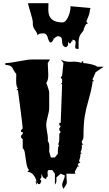

<svg xmlns="http://www.w3.org/2000/svg" viewBox="-20 -1109 678 1197"><path d="M448.7 -817.4 451.7 -842.8Q451.7 -861.3 431.6 -861.3V-850.6L425.3 -851.6Q422.9 -837.9 413.6 -837.9L404.3 -847.7V-826.7L392.1 -814.5Q366.2 -818.8 367.2 -851.6Q367.7 -882.8 342.8 -882.8Q327.6 -882.8 319.8 -869.1L315.9 -872.1Q315.9 -864.7 309.1 -854.5Q302.2 -844.2 296.1 -844.2Q290 -844.2 285.6 -853Q281.2 -861.8 278.3 -872.6Q271.5 -900.9 250.5 -900.9Q216.8 -900.9 213.9 -887.7Q212.4 -903.3 198.2 -922.1Q184.1 -940.9 184.1 -962.9H185.1Q185.1 -983.9 170.9 -1029.3Q156.7 -1074.7 154.3 -1088.9H282.2L281.2 -1052.2Q278.8 -969.2 369.6 -969.2Q388.7 -969.2 404.1 -1002.2Q419.4 -1035.2 419.4 -1063L418.9 -1070.3L544.4 -1059.1Q539.6 -1046.9 539.1 -1035.4Q538.6 -1023.9 528.6 -1000.5Q518.6 -977.1 518.6 -973.6L528.8 -962.9Q518.1 -962.9 510.3 -947.5Q502.4 -932.1 500 -917.5Q481.4 -897 475.6 -881.3Q469.7 -865.7 469.7 -844.2L470.2 -804.2H460.4Q448.7 -804.2 448.7 -817.4ZM238.3 18.6 229.5 38.6H218.8Q209 27.8 208.5 26.9Q204.1 0.5 188.5 -18.6Q172.9 -37.6 150.4 -37.6L161.1 -48.8Q148.9 -62 144 -93.8Q139.2 -125.5 135.5 -152.3Q131.8 -179.2 121.6 -184.1V-240.7L111.3 -251.5V-263.2L121.6 -274.4V-286.1H111.3V-297.9L121.6 -308.6Q121.6 -317.4 108.9 -417.2Q96.2 -517.1 91.8 -546.9H81.5L91.8 -557.6Q80.6 -569.3 80.6 -605Q80.6 -640.6 81.5 -647.9Q73.2 -657.2 66.2 -669.7Q59.1 -682.1 55.7 -688.5Q46.4 -703.6 13.7 -703.6V-715.8Q42.5 -715.8 98.6 -727.1Q154.8 -738.3 180.2 -738.3H292L277.8 -715.8L280.8 -648.9Q282.7 -609.9 268.1 -591.3Q271.5 -586.9 279.1 -563.2Q286.6 -539.6 286.6 -534.2V-433.6Q286.6 -416 277.3 -382.1Q268.1 -348.1 268.1 -332.5Q268.1 -316.9 273.4 -288.1Q278.8 -259.3 278.8 -242.7L277.8 -229.5Q287.6 -217.8 287.6 -194.8L286.6 -164.6L296.9 -127.4H322.3L340.8 -150.9V-162.1Q340.8 -195.3 349.6 -207H340.8Q349.6 -219.7 349.6 -245.6V-274.4L358.4 -286.1L349.6 -297.9V-308.6L358.4 -320.3L349.6 -330.1V-342.8H358.4L367.2 -580.1L360.8 -591.3H367.2V-613.8L358.4 -626L367.2 -636.7L375.5 -715.8L358.4 -738.3Q380.4 -723.6 418 -723.6L439.9 -724.6Q467.8 -724.6 490.2 -715.8Q487.8 -717.8 487.8 -720.7Q487.8 -726.6 499 -726.6V-715.8Q515.1 -715.8 546.1 -708.7Q577.1 -701.7 586.9 -692.9H626.5L576.7 -659.2L556.6 -613.8L566.9 -602.5H556.6V-591.3Q547.9 -539.1 532.2 -486.1Q516.6 -433.1 508.5 -385.5Q500.5 -337.9 500.5 -258.3Q500.5 -240.2 490.2 -229.5V-218.3L499 -207H490.2V-192.4Q490.2 -172.9 481.4 -161.1L490.2 -150.9H481.4V-144.5Q481.4 -128.4 472.7 -104.5L481.4 -93.8H472.7L463.9 -82L472.7 -71.3H463.9L445.8 -37.6L450.7 -25.9H393.6L396.5 24.9Q397.5 36.1 387.5 50.5Q377.4 64.9 375.5 68.4Q367.2 51.8 367.2 43.5Q367.2 35.2 375.7 15.1Q384.3 -4.9 384.3 -15.1L358.4 -25.9L331.5 -2.9L332 17.1Q332 30.8 322.3 42V-25.9L305.7 -48.8H286.6Q276.4 -48.8 276.4 -33.7L277.8 -16.1Q277.8 -2.9 268.1 -2.9V8.8L248 -2.9L238.3 -25.9V-2.9L229.5 8.8ZM209.5 42Q202.6 39.6 202.6 17.6Q203.1 19.5 208.5 26.9Q209.5 31.7 209.5 42Z"/></svg>

Font: Butcherman
Style: Regular
Weight: 400
Version: Version 001.003